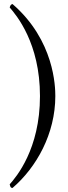

<svg xmlns="http://www.w3.org/2000/svg" viewBox="-20 -728 338 951"><path d="M254 -252C254 -297 250 -528 42 -708C32 -706 31 -699 28 -691C61 -653 178 -515 178 -252C178 11 60 149 28 185C31.4 195.3 30.6 202.2 42 203C161 101 254 -66 254 -252Z"/></svg>

Font: Libertinus Serif Display
Style: Regular
Weight: 400
Designer: Philipp H. Poll
Foundry: Khaled Hosny
Version: Version 6.1